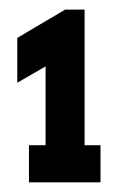

<svg xmlns="http://www.w3.org/2000/svg" viewBox="-20 -791 253 401"><path d="M40.5 -410.2V-487.8H75.2V-652.3L16.1 -618.2V-711.9L116.2 -771H156.7V-487.8H189.9V-410.2Z"/></svg>

Font: Twentytwelve Slab
Style: TwentytwelveSlab
Weight: 700
Designer: Domenico Catapano
Version: Version 1.00 2012